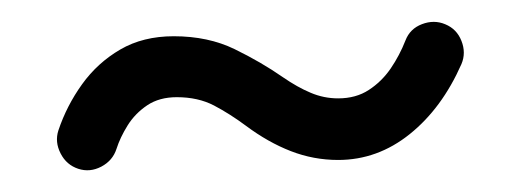

<svg xmlns="http://www.w3.org/2000/svg" viewBox="-20 -692 470 178"><path d="M52.6 -535.5Q63.3 -532 73.9 -537.5Q84.5 -543.1 88 -554Q91.4 -564.6 98.3 -575.7Q105.2 -586.8 116.5 -594.4Q127.7 -601.9 143.9 -601.9Q163.6 -601.9 178.4 -594.2Q193.2 -586.4 208 -575.4Q228.5 -560.1 249.6 -551.9Q270.7 -543.7 293.5 -543.7Q330 -543.7 359.9 -567.7Q389.7 -591.6 407.8 -632.6Q412.2 -643 407.8 -654.1Q403.5 -665.1 392.8 -669.5Q382.4 -673.9 371.2 -669.6Q360.1 -665.4 355.9 -654.5Q350.5 -640.7 342.2 -628.5Q333.8 -616.3 321.9 -608.6Q310 -600.8 293.5 -600.8Q280.2 -600.8 268 -606Q255.8 -611.1 242.3 -620.4Q222.2 -634.4 197.6 -646.4Q173 -658.4 141.1 -658.4Q112.6 -658.4 91.5 -646.1Q70.4 -633.8 56.1 -613.9Q41.8 -594 34.1 -571Q30.7 -560.4 36.2 -549.7Q41.6 -539.1 52.6 -535.5Z"/></svg>

Font: Mikhak VF
Style: Regular
Weight: 100
Designer: Amin Abedi
Version: Version 3.001